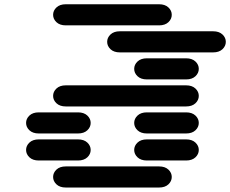

<svg xmlns="http://www.w3.org/2000/svg" viewBox="-20 -881 1064 888"><path d="M284.2 -13.7H715.8Q743.2 -13.7 758.8 -28.3Q774.4 -43 774.4 -62.5Q774.4 -82 758.8 -96.7Q743.2 -111.3 715.8 -111.3H284.2Q256.8 -111.3 241.2 -96.7Q225.6 -82 225.6 -62.5Q225.6 -43 241.2 -28.3Q256.8 -13.7 284.2 -13.7ZM159.2 -138.7H340.8Q368.2 -138.7 383.8 -153.3Q399.4 -168 399.4 -187.5Q399.4 -207 383.8 -221.7Q368.2 -236.3 340.8 -236.3H159.2Q131.8 -236.3 116.2 -221.7Q100.6 -207 100.6 -187.5Q100.6 -168 116.2 -153.3Q131.8 -138.7 159.2 -138.7ZM659.2 -138.7H840.8Q868.2 -138.7 883.8 -153.3Q899.4 -168 899.4 -187.5Q899.4 -207 883.8 -221.7Q868.2 -236.3 840.8 -236.3H659.2Q631.8 -236.3 616.2 -221.7Q600.6 -207 600.6 -187.5Q600.6 -168 616.2 -153.3Q631.8 -138.7 659.2 -138.7ZM159.2 -263.7H340.8Q368.2 -263.7 383.8 -278.3Q399.4 -293 399.4 -312.5Q399.4 -332 383.8 -346.7Q368.2 -361.3 340.8 -361.3H159.2Q131.8 -361.3 116.2 -346.7Q100.6 -332 100.6 -312.5Q100.6 -293 116.2 -278.3Q131.8 -263.7 159.2 -263.7ZM659.2 -263.7H840.8Q868.2 -263.7 883.8 -278.3Q899.4 -293 899.4 -312.5Q899.4 -332 883.8 -346.7Q868.2 -361.3 840.8 -361.3H659.2Q631.8 -361.3 616.2 -346.7Q600.6 -332 600.6 -312.5Q600.6 -293 616.2 -278.3Q631.8 -263.7 659.2 -263.7ZM284.2 -388.7H840.8Q868.2 -388.7 883.8 -403.3Q899.4 -418 899.4 -437.5Q899.4 -457 883.8 -471.7Q868.2 -486.3 840.8 -486.3H284.2Q256.8 -486.3 241.2 -471.7Q225.6 -457 225.6 -437.5Q225.6 -418 241.2 -403.3Q256.8 -388.7 284.2 -388.7ZM659.2 -513.7H840.8Q868.2 -513.7 883.8 -528.3Q899.4 -543 899.4 -562.5Q899.4 -582 883.8 -596.7Q868.2 -611.3 840.8 -611.3H659.2Q631.8 -611.3 616.2 -596.7Q600.6 -582 600.6 -562.5Q600.6 -543 616.2 -528.3Q631.8 -513.7 659.2 -513.7ZM534.2 -638.7H965.8Q993.2 -638.7 1008.8 -653.3Q1024.4 -668 1024.4 -687.5Q1024.4 -707 1008.8 -721.7Q993.2 -736.3 965.8 -736.3H534.2Q506.8 -736.3 491.2 -721.7Q475.6 -707 475.6 -687.5Q475.6 -668 491.2 -653.3Q506.8 -638.7 534.2 -638.7ZM284.2 -763.7H715.8Q743.2 -763.7 758.8 -778.3Q774.4 -793 774.4 -812.5Q774.4 -832 758.8 -846.7Q743.2 -861.3 715.8 -861.3H284.2Q256.8 -861.3 241.2 -846.7Q225.6 -832 225.6 -812.5Q225.6 -793 241.2 -778.3Q256.8 -763.7 284.2 -763.7Z"/></svg>

Font: Sixtyfour Convergence
Style: Regular
Weight: 400
Designer: Jens Kutilek
Foundry: Jens Kutilek
Version: Version 2.001